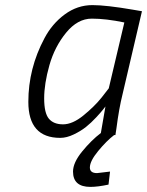

<svg xmlns="http://www.w3.org/2000/svg" viewBox="-20 -530 576 752"><path d="M334 202Q266 202 266 142Q266 107 302 63Q338 19 375 -9Q376 -14 383.5 -58Q391 -102 393 -113Q389 -108 382.5 -99.5Q376 -91 356.5 -70Q337 -49 317 -33Q297 -17 269 -3.5Q241 10 216 10Q91 10 91 -131Q91 -262 154 -380Q184 -437 233.5 -473.5Q283 -510 342 -510Q396 -510 501 -492L536 -486L460 -161Q446 -105 436 -27L432 -1H427Q397 22 364.5 61.5Q332 101 332 126Q332 148 360 148L411 142L405 193Q363 202 334 202ZM467 -442Q395 -457 339.5 -457Q284 -457 239 -402Q194 -347 173.5 -274.5Q153 -202 153 -144.5Q153 -87 171.5 -65Q190 -43 227 -43Q264 -43 307 -78Q350 -113 378 -148L406 -184Z"/></svg>

Font: Titillium Web Light
Style: Italic
Weight: 300
Italic angle: -13°
Version: Version 1.002;PS 57.000;hotconv 1.0.70;makeotf.lib2.5.55311